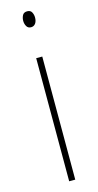

<svg xmlns="http://www.w3.org/2000/svg" viewBox="-115 -759 407 794"><g transform="rotate(-15 88.5 -362.0)"><path d="M91 -724Q105 -724 110.5 -713.5Q116 -703 116 -691Q116 -675 109 -665.5Q102 -656 90 -656Q77 -656 71 -666.5Q65 -677 65 -690Q65 -702 70.5 -713Q76 -724 91 -724ZM103 -527V0H77V-527Z"/></g></svg>

Font: Noto Sans ExtraCondensed Thin
Style: Regular
Weight: 100
Width: 2
Designer: Monotype Design Team
Foundry: Monotype Imaging Inc.
Version: Version 2.013; ttfautohint (v1.8.4.7-5d5b)